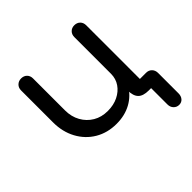

<svg xmlns="http://www.w3.org/2000/svg" viewBox="-181 -718 1065 1065"><g transform="rotate(-45 351.0 -186.0)"><path d="M323 5Q252 5 197 -27.5Q142 -60 110.5 -118Q79 -176 79 -250V-501Q79 -522 92.5 -535Q106 -548 126 -548Q147 -548 160 -535Q173 -522 173 -501V-250Q173 -201 194.5 -162.5Q216 -124 253 -102Q290 -80 339 -80Q385 -80 420.5 -97.5Q456 -115 476.5 -145Q497 -175 497 -214H547Q546 -150 517 -100Q488 -50 438 -22.5Q388 5 323 5ZM643 176Q624 176 611 162.5Q598 149 598 128V0H580Q536 0 516.5 -20Q497 -40 497 -83V-501Q497 -522 510 -535Q523 -548 543 -548Q564 -548 577 -535Q590 -522 590 -501V-80H638Q659 -80 672 -66.5Q685 -53 685 -32V128Q685 149 673.5 162.5Q662 176 643 176Z"/></g></svg>

Font: Comfortaa SemiBold
Style: Regular
Weight: 600
Designer: Johan Aakerlund
Foundry: Johan Aakerlund
Version: Version 3.104; ttfautohint (v1.8.1.43-b0c9)